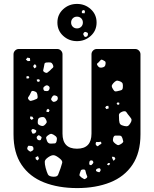

<svg xmlns="http://www.w3.org/2000/svg" viewBox="-20 -950 786 980"><path d="M374 10Q278 10 204.5 -19Q131 -48 90 -109Q49 -170 49 -264V-673Q49 -684 57 -692Q65 -700 76 -700H272Q283 -700 291 -692Q299 -684 299 -673V-268Q299 -191 373 -191Q447 -191 447 -268V-673Q447 -684 455 -692Q463 -700 474 -700H670Q681 -700 689 -692Q697 -684 697 -673V-264Q697 -170 656 -109Q615 -48 542 -19Q469 10 374 10ZM133 -653 120 -656 112 -646 122 -638 134 -639ZM504 -644Q497 -647 494.5 -644Q492 -641 487 -636Q482 -630 477.5 -627Q473 -624 477 -617Q482 -609 486.5 -606.5Q491 -604 500 -605Q510 -607 514 -611Q518 -615 519 -625Q520 -634 516 -637Q512 -640 504 -644ZM250 -619Q245 -630 238 -631Q231 -632 218 -631Q208 -630 207 -624Q206 -618 204 -608Q202 -598 200.5 -592Q199 -586 208 -581Q217 -576 222 -579.5Q227 -583 235 -590Q243 -599 249 -603.5Q255 -608 250 -619ZM165 -615 158 -623 149 -613 155 -601 165 -607ZM130 -556 124 -562 115 -560V-550L125 -549ZM184 -542 175 -546 167 -543 170 -534 180 -532ZM592 -535Q580 -540 573.5 -537.5Q567 -535 558 -525Q550 -516 550.5 -509.5Q551 -503 558 -493Q563 -484 569 -483.5Q575 -483 585 -486Q595 -488 600.5 -490.5Q606 -493 607 -504Q608 -516 606 -523Q604 -530 592 -535ZM228 -511Q219 -518 210 -511Q204 -507 202 -503.5Q200 -500 202 -493Q204 -487 208 -486Q212 -485 219 -485Q229 -485 232 -495Q236 -505 228 -511ZM153 -485Q142 -488 139.5 -481.5Q137 -475 132 -466Q127 -458 124 -453.5Q121 -449 126 -442Q132 -434 137.5 -435Q143 -436 152 -439Q162 -443 167.5 -445.5Q173 -448 172 -458Q171 -471 167.5 -476.5Q164 -482 153 -485ZM261 -463Q251 -465 246 -455Q242 -449 241 -445Q240 -441 245 -436Q250 -430 254 -430Q258 -430 265 -433Q276 -439 275 -450Q274 -457 271 -459Q268 -461 261 -463ZM589 -425 581 -428 575 -421 582 -414 589 -418ZM533 -410 523 -409 517 -402 523 -393 535 -397ZM233 -388 225 -395 218 -389 217 -379 229 -378ZM642 -355Q631 -368 625.5 -377Q620 -386 604 -380Q587 -373 587 -363Q587 -353 588 -335Q589 -321 594.5 -315.5Q600 -310 614 -307Q626 -304 632.5 -307Q639 -310 646 -322Q652 -332 651.5 -338.5Q651 -345 642 -355ZM146 -354 135 -356 133 -346 141 -338 151 -344ZM213 -343Q208 -351 203.5 -352Q199 -353 190 -352Q181 -350 177.5 -346.5Q174 -343 173 -334Q172 -324 173.5 -319Q175 -314 184 -310Q194 -306 199.5 -307Q205 -308 212 -316Q219 -323 218.5 -328.5Q218 -334 213 -343ZM154 -290Q148 -293 144 -290Q138 -285 141 -279Q143 -274 144.5 -270.5Q146 -267 152 -268Q162 -269 165 -280Q166 -285 162.5 -286Q159 -287 154 -290ZM254 -262Q244 -268 238 -266.5Q232 -265 222 -257Q214 -250 215.5 -244.5Q217 -239 220 -230Q226 -216 240 -217Q252 -218 259 -218Q266 -218 269 -230Q272 -242 269 -248.5Q266 -255 254 -262ZM185 -256Q182 -258 179.5 -259.5Q177 -261 174 -258Q165 -252 168 -244Q172 -234 182 -234Q187 -234 188.5 -237Q190 -240 192 -246Q193 -250 191 -251.5Q189 -253 185 -256ZM605 -244Q602 -252 599 -255Q596 -258 587 -258Q576 -258 569 -258Q562 -258 558 -247Q555 -235 557.5 -229Q560 -223 571 -215Q580 -208 586 -209.5Q592 -211 602 -218Q610 -224 609 -229Q608 -234 605 -244ZM497 -222Q495 -228 491.5 -226.5Q488 -225 482 -225Q477 -225 473.5 -225.5Q470 -226 469 -221Q466 -211 474 -206Q478 -202 480.5 -204.5Q483 -207 487 -210Q492 -213 495.5 -215Q499 -217 497 -222ZM139 -205Q132 -205 128 -206Q124 -207 121 -200Q118 -193 119.5 -189Q121 -185 128 -180Q134 -175 137.5 -176.5Q141 -178 147 -182Q151 -186 151 -189Q151 -192 150 -197Q147 -205 139 -205ZM285 -141Q268 -155 256.5 -157.5Q245 -160 227 -148Q209 -136 208.5 -124.5Q208 -113 213 -93Q219 -71 224.5 -60Q230 -49 252 -48Q273 -47 277 -59Q281 -71 289 -91Q295 -109 297.5 -119Q300 -129 285 -141ZM174 -153 161 -147 163 -137 172 -131 179 -140ZM564 -149 551 -150 554 -139 560 -129 569 -139ZM455 -126Q452 -133 443 -131Q437 -130 436 -121Q436 -116 435.5 -113Q435 -110 440 -108Q444 -106 446.5 -107.5Q449 -109 452 -113Q459 -120 455 -126ZM542 -117 532 -118 526 -110 534 -106 539 -109ZM492 -88Q489 -92 486 -91.5Q483 -91 479 -90Q470 -87 470 -81Q470 -77 472 -76Q474 -75 478 -73Q483 -72 485.5 -71Q488 -70 490 -74Q496 -81 492 -88ZM420 -63Q417 -72 416 -78.5Q415 -85 406 -85Q395 -85 392.5 -79.5Q390 -74 387 -64Q384 -56 387 -52.5Q390 -49 396 -44Q404 -39 408.5 -36.5Q413 -34 420 -40Q427 -45 425 -50Q423 -55 420 -63ZM373 -740Q332 -740 302.5 -767Q273 -794 273 -835Q273 -876 302.5 -903Q332 -930 373 -930Q414 -930 443.5 -903Q473 -876 473 -835Q473 -794 443.5 -767Q414 -740 373 -740ZM414 -895 405 -899 398 -894V-883L412 -882ZM373 -805Q386 -805 394.5 -813.5Q403 -822 403 -835Q403 -848 394.5 -856.5Q386 -865 373 -865Q360 -865 351.5 -856.5Q343 -848 343 -835Q343 -822 351.5 -813.5Q360 -805 373 -805ZM420 -786Q413 -789 409 -784Q403 -778 406 -772Q409 -766 411 -763.5Q413 -761 419 -762Q425 -764 426.5 -766.5Q428 -769 429 -776Q429 -781 427 -782.5Q425 -784 420 -786Z"/></svg>

Font: Rubik Moonrocks
Style: Regular
Weight: 400
Designer: Hubert and Fischer, NaN
Foundry: Hubert and Fischer, NaN
Version: Version 2.200